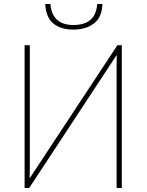

<svg xmlns="http://www.w3.org/2000/svg" viewBox="-20 -940 733 960"><path d="M103 -714V0H126L562 -663H564Q563 -637 563 -618Q563 -599 563 -568V0H589V-714H567L130 -51H128Q129 -78 129 -94Q129 -110 129 -135V-714ZM492 -920H466Q459 -815 347 -815Q241 -815 232 -920H206Q210 -852 247.5 -822Q285 -792 347 -792Q409 -792 449.5 -822.5Q490 -853 492 -920Z"/></svg>

Font: Noto Sans UI Thin
Style: Regular
Weight: 250
Designer: Monotype Design Team
Foundry: Monotype Imaging Inc.
Version: Version 1.901